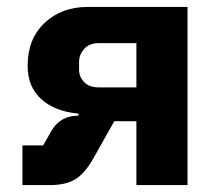

<svg xmlns="http://www.w3.org/2000/svg" viewBox="-20 -536 640 556"><path d="M45 -115H105L130 -159Q143 -180 162 -190.5Q181 -201 207 -201V-207Q140 -213 100 -248.5Q60 -284 60 -346Q60 -423 109 -469.5Q158 -516 235 -516H523V0H375V-185H311L249 -75Q225 -33 197.5 -16.5Q170 0 124 0H45ZM375 -411H265Q239 -411 224 -394.5Q209 -378 209 -357V-334Q209 -313 224 -298Q239 -283 265 -283H375Z"/></svg>

Font: iA Writer Quattro V
Style: Regular
Weight: 400
Designer: Mike Abbink, Paul van der Laan, Pieter van Rosmalen, Oliver Reichenstein
Foundry: Information Architects Inc.
Version: Version 2.000